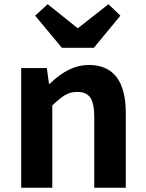

<svg xmlns="http://www.w3.org/2000/svg" viewBox="-20 -878 681 898"><path d="M79.1 0V-559.6H199.2L209 -486.3H212.9Q302.7 -574.2 394.5 -574.2Q568.4 -574.2 568.4 -348.6V0H420.9V-331.1Q420.9 -394.5 402.3 -421.4Q383.8 -448.2 341.8 -448.2Q309.6 -448.2 284.7 -433.6Q259.8 -418.9 224.6 -384.8V0ZM269.5 -654.3 144.5 -804.7 203.1 -858.4 341.8 -747.1H345.7L487.3 -858.4L543 -804.7L418.9 -654.3Z"/></svg>

Font: Gen Shin Gothic Bold
Style: Bold
Weight: 700
Designer: [Source Han Sans]
Ryoko NISHIZUKA  (kana & ideographs); Paul D. Hunt (Latin, Greek & Cyrillic); Wenlong ZHANG  (bopomofo
Version: Version 1.002.20150607